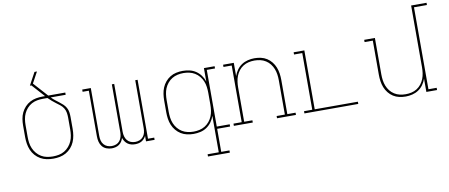

<svg xmlns="http://www.w3.org/2000/svg" viewBox="-78 -1064 3761 1608"><g transform="rotate(-10 1802.0 -260.0)"><path d="M300 8Q272 8 244 2.5Q216 -3 191.5 -17Q167 -31 148 -52.5Q129 -74 118 -100Q107 -126 102.5 -154Q98 -182 98 -210V-310Q98 -338 102.5 -365.5Q107 -393 119 -418Q131 -443 150 -463.5Q169 -484 193.5 -497Q218 -510 245 -515Q272 -520 300 -520H322L225 -628H212L270 -735H291L240 -641L349 -520H494V-501H367Q381 -486 397 -473.5Q413 -461 429.5 -448.5Q446 -436 461 -422Q476 -408 486 -390Q496 -372 499 -351.5Q502 -331 502 -310V-210Q502 -182 497.5 -154Q493 -126 482 -100Q471 -74 452 -52.5Q433 -31 408.5 -17Q384 -3 356 2.5Q328 8 300 8ZM300 -11Q326 -11 351 -16Q376 -21 398 -34Q420 -47 437 -67Q454 -87 464 -110.5Q474 -134 477.5 -159Q481 -184 481 -210V-310Q481 -331 477.5 -351.5Q474 -372 463 -390Q452 -408 435.5 -421Q419 -434 402 -446.5Q385 -459 369.5 -472.5Q354 -486 339 -501H300Q275 -501 250.5 -496.5Q226 -492 204 -480Q182 -468 165 -449Q148 -430 137.5 -407.5Q127 -385 123 -360Q119 -335 119 -310V-210Q119 -184 122.5 -159Q126 -134 136 -110.5Q146 -87 163 -67Q180 -47 202 -34Q224 -21 249 -16Q274 -11 300 -11Z M797 8Q774 8 752 -0.5Q730 -9 716 -26.5Q702 -44 696.5 -66.5Q691 -89 691 -112V-501H638V-520H711V-112Q711 -93 715.5 -74Q720 -55 732.5 -40Q745 -25 763 -18Q781 -11 800 -11Q820 -11 838 -18Q856 -25 868 -40Q880 -55 885 -74Q890 -93 890 -112V-520H910V-112Q910 -93 915 -74Q920 -55 932 -40Q944 -25 962 -18Q980 -11 1000 -11Q1019 -11 1037 -18Q1055 -25 1067.5 -40Q1080 -55 1084.5 -74Q1089 -93 1089 -112V-520H1109V-19H1162V0H1089V-47Q1083 -34 1073 -23Q1063 -12 1051 -5Q1039 2 1024.5 5Q1010 8 996 8Q979 8 963 4Q947 0 933.5 -9.5Q920 -19 910.5 -33Q901 -47 896 -63Q891 -47 882 -33Q873 -19 859.5 -9.5Q846 0 829.5 4Q813 8 797 8Z M1496 -11Q1521 -11 1546 -16.5Q1571 -22 1592.5 -35Q1614 -48 1630.5 -68Q1647 -88 1656.5 -111Q1666 -134 1669.5 -159.5Q1673 -185 1673 -210V-310Q1673 -335 1669.5 -360.5Q1666 -386 1656.5 -409Q1647 -432 1630.5 -452Q1614 -472 1592.5 -485Q1571 -498 1546 -503.5Q1521 -509 1496 -509Q1471 -509 1446 -503.5Q1421 -498 1399.5 -485Q1378 -472 1361.5 -452Q1345 -432 1335.5 -409Q1326 -386 1322.5 -360.5Q1319 -335 1319 -310V-210Q1319 -185 1322.5 -159.5Q1326 -134 1335.5 -111Q1345 -88 1361.5 -68Q1378 -48 1399.5 -35Q1421 -22 1446 -16.5Q1471 -11 1496 -11ZM1764 215H1578V196H1673V-114Q1664 -86 1646.5 -62Q1629 -38 1604.5 -21.5Q1580 -5 1551 1.5Q1522 8 1493 8Q1465 8 1437.5 2Q1410 -4 1386.5 -18.5Q1363 -33 1345 -54.5Q1327 -76 1316.5 -101.5Q1306 -127 1302 -154.5Q1298 -182 1298 -210V-310Q1298 -338 1302 -365.5Q1306 -393 1316.5 -418.5Q1327 -444 1345 -465.5Q1363 -487 1386.5 -501.5Q1410 -516 1437.5 -522Q1465 -528 1493 -528Q1522 -528 1551 -521.5Q1580 -515 1604.5 -498.5Q1629 -482 1646.5 -458Q1664 -434 1673 -406V-520H1764V-501H1694V-19H1804V0H1694V196H1764Z M1997 0H1836V-19H1906V-501H1836V-520H1927V-407Q1936 -434 1953 -458Q1970 -482 1994 -498Q2018 -514 2046.5 -521Q2075 -528 2103 -528Q2131 -528 2158 -522Q2185 -516 2208 -501.5Q2231 -487 2248.5 -465Q2266 -443 2276 -417.5Q2286 -392 2290 -364.5Q2294 -337 2294 -310V-19H2364V0H2203V-19H2273V-310Q2273 -335 2269.5 -360Q2266 -385 2257 -408Q2248 -431 2232.5 -451Q2217 -471 2195.5 -484.5Q2174 -498 2149.5 -503.5Q2125 -509 2100 -509Q2075 -509 2050.5 -503.5Q2026 -498 2004.5 -484.5Q1983 -471 1967.5 -451Q1952 -431 1943 -408Q1934 -385 1930.5 -360Q1927 -335 1927 -310V-19H1997Z M2436 0V-19H2506V-501H2436V-520H2527V-19H2894V0Z M3297 8Q3269 8 3242 2Q3215 -4 3192 -18.5Q3169 -33 3151.5 -55Q3134 -77 3124 -102.5Q3114 -128 3110 -155.5Q3106 -183 3106 -210V-501H3036V-520H3127V-210Q3127 -185 3130.5 -160Q3134 -135 3143 -112Q3152 -89 3167.5 -69Q3183 -49 3204.5 -35.5Q3226 -22 3250.5 -16.5Q3275 -11 3300 -11Q3325 -11 3349.5 -16.5Q3374 -22 3395.5 -35.5Q3417 -49 3432.5 -69Q3448 -89 3457 -112Q3466 -135 3469.5 -160Q3473 -185 3473 -210V-735H3604V-716H3494V-19H3564V0H3473V-113Q3464 -86 3447 -62Q3430 -38 3406 -22Q3382 -6 3353.5 1Q3325 8 3297 8Z"/></g></svg>

Font: Iosevka HT Thin Extended
Style: Regular
Weight: 100
Width: 7
Monospace: yes
Designer: Belleve Invis
Foundry: Belleve Invis
Version: Version 32.3.0; ttfautohint (v1.8.4)